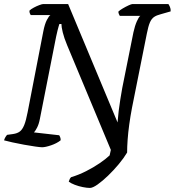

<svg xmlns="http://www.w3.org/2000/svg" viewBox="-31 -724 859 944"><path d="M411 200Q397 200 376.5 196Q356 192 336.5 184.5Q317 177 307 169Q309 162 312 156Q315 150 319 147Q356 136 392.5 117.5Q429 99 459 78.5Q489 58 508 40L514 13L299 -502Q284 -538 277.5 -565Q271 -592 271 -606H261Q260 -603 257.5 -595Q255 -587 252 -574.5Q249 -562 245 -544L165 -139Q160 -113 151 -96Q142 -79 136 -73L260 -59Q263 -55 265.5 -47.5Q268 -40 267 -34Q248 -19 220 -9.5Q192 0 176 0Q167 0 142.5 -3.5Q118 -7 87.5 -12.5Q57 -18 30 -24Q3 -30 -11 -34Q-9 -42 -4.5 -49.5Q0 -57 4 -61L33 -65Q54 -68 66.5 -77.5Q79 -87 88 -109Q97 -131 105 -173L182 -570Q189 -606 199.5 -626Q210 -646 217 -650H120Q118 -653 115.5 -659Q113 -665 114 -672Q121 -679 135 -686.5Q149 -694 162.5 -699Q176 -704 181 -704H304L547 -122Q549 -150 552.5 -178.5Q556 -207 560.5 -235Q565 -263 570 -291L625 -565Q632 -597 642 -619.5Q652 -642 659 -646H558Q556 -649 553.5 -655Q551 -661 551 -667Q558 -674 572.5 -682.5Q587 -691 601 -697.5Q615 -704 620 -704H797Q800 -700 804.5 -690Q809 -680 808 -668L759 -654Q739 -649 726.5 -640.5Q714 -632 706 -613.5Q698 -595 691 -559L618 -194Q610 -152 604.5 -112Q599 -72 596.5 -37Q594 -2 594 26Q578 53 553 83Q528 113 500.5 139.5Q473 166 449 183Q425 200 411 200Z"/></svg>

Font: Texturina Medium
Style: Italic
Weight: 500
Italic angle: -11°
Designer: Guillermo Torres Carreño
Foundry: Omnibus-Type
Version: Version 1.002